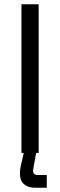

<svg xmlns="http://www.w3.org/2000/svg" viewBox="-20 -720 283 904"><path d="M162 0H81V-700H162ZM200.2 164H144.2Q111.8 164 92.8 146.9Q73.8 129.8 73.8 98.8Q73.8 84.5 76.2 69.8Q78.8 55 82.8 39L95 -13.2H152.8L139.8 57.5Q138.8 66 137.2 71.6Q135.8 77.2 135.8 84.2Q135.8 104 158 104H200.2Z"/></svg>

Font: Space Grotesk Variable Light
Style: Regular
Weight: 300
Designer: Florian Karsten
Foundry: Florian Karsten
Version: Version 2.000